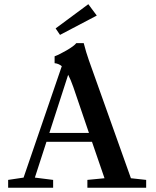

<svg xmlns="http://www.w3.org/2000/svg" viewBox="-20 -878 728 898"><path d="M260.7 -714.8 240.2 -745.1 393.1 -858.4 432.6 -805.2ZM18.1 0V-36.6L90.3 -47.4L269 -568.4Q254.4 -580.6 235.4 -582.5V-614.7Q257.3 -622.6 291.7 -642.6Q326.2 -662.6 336.9 -676.3H371.6Q382.8 -632.3 395.5 -596.7L592.3 -44.4L663.6 -36.6V0H388.7V-36.6L468.8 -44.4L410.2 -214.8H197.3L143.1 -47.4L228.5 -36.6V0ZM322.8 -471.2Q310.5 -506.3 298.8 -528.3L210.9 -256.3H396Z"/></svg>

Font: Elstob 8pt Medium
Style: Regular
Weight: 500
Designer: Peter S. Baker
Version: Version 1.015